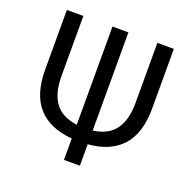

<svg xmlns="http://www.w3.org/2000/svg" viewBox="-128 -857 986 985"><g transform="rotate(20 365.0 -364.0)"><path d="M322 0V-117Q199 -127 136 -197.5Q73 -268 73 -402V-728H163V-397Q163 -308 200.5 -255.5Q238 -203 322 -192V-728H409V-192Q492 -203 529.5 -255.5Q567 -308 567 -397V-728H657V-402Q657 -268 594 -197.5Q531 -127 409 -117V0Z"/></g></svg>

Font: Murecho
Style: Regular
Weight: 400
Designer: Neil Summerour
Foundry: Positype
Version: Version 1.010; ttfautohint (v1.8.3)